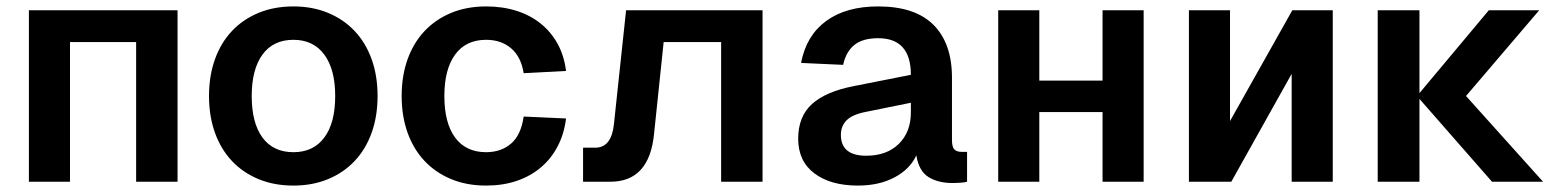

<svg xmlns="http://www.w3.org/2000/svg" viewBox="-20 -566 4873 598"><path d="M70 0V-534H533V0H404V-435H198V0Z M894 12Q834 12 785.5 -8Q737 -28 702.5 -64.5Q668 -101 649.5 -152.5Q631 -204 631 -267Q631 -330 649.5 -381.5Q668 -433 702.5 -469.5Q737 -506 785.5 -526Q834 -546 894 -546Q953 -546 1001.5 -526Q1050 -506 1084.5 -469.5Q1119 -433 1137.5 -381.5Q1156 -330 1156 -267Q1156 -204 1137.5 -152.5Q1119 -101 1084.5 -64.5Q1050 -28 1001.5 -8Q953 12 894 12ZM894 -92Q956 -92 990 -137.5Q1024 -183 1024 -267Q1024 -350 990 -396Q956 -442 894 -442Q831 -442 797.5 -396Q764 -350 764 -267Q764 -183 797.5 -137.5Q831 -92 894 -92Z M1494 12Q1434 12 1385.5 -8Q1337 -28 1302.5 -64.5Q1268 -101 1249.5 -152.5Q1231 -204 1231 -267Q1231 -330 1249.5 -381.5Q1268 -433 1302.5 -469.5Q1337 -506 1385.5 -526Q1434 -546 1494 -546Q1545 -546 1588 -532.5Q1631 -519 1663.5 -493Q1696 -467 1716.5 -430Q1737 -393 1743 -345L1611 -338Q1603 -389 1572 -415.5Q1541 -442 1494 -442Q1431 -442 1397.5 -396Q1364 -350 1364 -267Q1364 -183 1397.5 -137.5Q1431 -92 1494 -92Q1541 -92 1572 -119Q1603 -146 1611 -203L1743 -197Q1737 -149 1717 -110.5Q1697 -72 1664.5 -44.5Q1632 -17 1589 -2.5Q1546 12 1494 12Z M1796 0V-106H1834Q1884 -106 1892 -178L1930 -534H2355V0H2226V-435H2047L2017 -148Q2002 0 1881 0Z M2652 12Q2567 12 2516.5 -26Q2466 -64 2466 -134Q2466 -203 2509 -242Q2552 -281 2640 -298L2817 -333Q2817 -447 2715 -447Q2667 -447 2641 -426Q2615 -405 2606 -364L2475 -370Q2491 -455 2553 -500.5Q2615 -546 2715 -546Q2830 -546 2887.5 -488.5Q2945 -431 2945 -324V-130Q2945 -108 2952.5 -100.5Q2960 -93 2975 -93H2992V0Q2986 2 2972.5 3Q2959 4 2946 4Q2902 4 2872 -14.5Q2842 -33 2834 -82Q2814 -39 2766 -13.5Q2718 12 2652 12ZM2678 -81Q2742 -81 2779.5 -118Q2817 -155 2817 -216V-246L2679 -218Q2636 -210 2617.5 -192Q2599 -174 2599 -146Q2599 -81 2678 -81Z M3089 0V-534H3217V-315H3414V-534H3542V0H3414V-217H3217V0Z M3683 0V-534H3811V-189L4005 -534H4131V0H4003V-336L3815 0Z M4627 0 4401 -258V0H4271V-534H4401V-276L4617 -534H4774L4546 -267L4786 0Z"/></svg>

Font: Geist SemBd
Style: Regular
Weight: 400
Designer: Basement.studio, Andrés Briganti, Mateo Zaragoza
Foundry: Basement.studio, Vercel, Andrés Briganti, Guido Ferreyra, Mateo Zaragoza
Version: Version 1.401